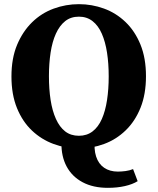

<svg xmlns="http://www.w3.org/2000/svg" viewBox="-20 -695 757 922"><path d="M498 207Q427 207 376.5 180Q326 153 300 104.5Q274 56 275 -9V-28H436Q430 21 441.5 56.5Q453 92 480 110.5Q507 129 546 129Q563 129 582.5 126.5Q602 124 619 117L641 175Q617 190 580 198.5Q543 207 498 207ZM359 18Q296 18 237.5 -3.5Q179 -25 133.5 -68Q88 -111 61.5 -176Q35 -241 35 -328Q35 -415 62 -479.5Q89 -544 134 -588Q179 -632 237.5 -653.5Q296 -675 359 -675Q421 -675 479 -654Q537 -633 582.5 -589.5Q628 -546 654.5 -481Q681 -416 681 -329Q681 -243 655 -178Q629 -113 583.5 -69Q538 -25 479.5 -3.5Q421 18 359 18ZM359 -43Q397 -43 424.5 -64Q452 -85 469 -123.5Q486 -162 494 -214.5Q502 -267 502 -328Q502 -390 494 -442Q486 -494 469 -533Q452 -572 424.5 -593.5Q397 -615 359 -615Q320 -615 293 -593.5Q266 -572 248.5 -533.5Q231 -495 223 -442.5Q215 -390 215 -329Q215 -267 223 -215Q231 -163 248.5 -124Q266 -85 293 -64Q320 -43 359 -43Z"/></svg>

Font: Source Serif 4 18pt
Style: Bold
Weight: 700
Designer: Frank Grießhammer
Foundry: Adobe Systems Incorporated
Version: Version 4.004;hotconv 1.0.116;makeotfexe 2.5.65601